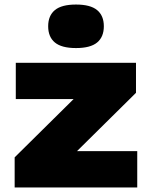

<svg xmlns="http://www.w3.org/2000/svg" viewBox="-20 -825 658 845"><path d="M44.5 0V-132.5L304 -389H49.5V-548.5H578.5V-416.5L319 -160H584V0ZM314.5 -613.5Q251 -613.5 221.5 -638Q192 -662.5 192 -709.5Q192 -756 221.5 -780.5Q251 -805 314.5 -805Q378 -805 407.5 -780.5Q437 -756 437 -709.5Q437 -662.5 407.5 -638Q378 -613.5 314.5 -613.5Z"/></svg>

Font: Encode Sans Exp XBd
Style: Regular
Weight: 800
Width: 7
Designer: Multiple Designers
Foundry: Impallari Type
Version: Version 3.002; ttfautohint (v1.8.3) -l 8 -r 50 -G 200 -x 14 